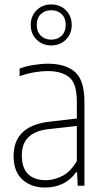

<svg xmlns="http://www.w3.org/2000/svg" viewBox="-20 -834 466 862"><path d="M183 8Q120 8 80.5 -28Q41 -64 41 -133Q41 -270.5 205 -288L325 -302V-378Q325 -459 291 -487Q257 -515 194 -515Q168 -515 135 -509.5Q102 -504 68 -492V-526Q95 -536.5 130 -542.2Q165 -548 195 -548Q274 -548 316.5 -511Q359 -474 359 -377V0H329L326 -61H322Q297.5 -26.5 261.8 -9.2Q226 8 183 8ZM78 -137Q78 -79.5 106.2 -52.2Q134.5 -25 186 -25Q220.5 -25 258.2 -43.2Q296 -61.5 325 -111V-268.5L204 -255Q139 -248.5 108.5 -219Q78 -189.5 78 -137ZM210 -630Q170.5 -630 144.2 -656.2Q118 -682.5 118 -722Q118 -762 144.2 -788Q170.5 -814 210 -814Q250 -814 276 -788Q302 -762 302 -722Q302 -682.5 276 -656.2Q250 -630 210 -630ZM210 -656Q238.5 -656 256.8 -673.8Q275 -691.5 275 -722Q275 -753 256.8 -770.5Q238.5 -788 210 -788Q181.5 -788 163.2 -770.5Q145 -753 145 -722Q145 -691.5 163.2 -673.8Q181.5 -656 210 -656Z"/></svg>

Font: Encode Sans Condensed Condensed Thin
Style: Regular
Weight: 100
Width: 3
Designer: Multiple Designers
Foundry: Impallari Type
Version: Version 3.000; ttfautohint (v1.8.3) -l 8 -r 50 -G 200 -x 14 